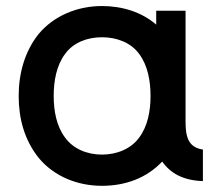

<svg xmlns="http://www.w3.org/2000/svg" viewBox="-20 -598 690 634"><path d="M592.7 -199V-562.5H495.8V-516.7C447.9 -558.3 383.3 -578.1 316.7 -578.1C235.4 -578.1 157.3 -545.8 107.3 -485.4C62.5 -429.2 41.7 -357.3 41.7 -281.2C41.7 -206.3 60.4 -136.5 107.3 -77.1C158.3 -15.6 235.4 15.6 316.7 15.6C394.8 15.6 464.6 -10.4 515.6 -64.6C541.7 -27.1 583.3 -2.1 650 0V-104.2C597.9 -111.5 592.7 -153.1 592.7 -199ZM439.6 -143.8C412.5 -106.3 365.6 -87.5 316.7 -87.5C267.7 -87.5 221.9 -106.3 194.8 -143.8C166.7 -181.2 157.3 -231.3 157.3 -281.2C157.3 -331.2 166.7 -382.3 194.8 -419.8C221.9 -457.3 267.7 -475 316.7 -475C365.6 -475 412.5 -457.3 439.6 -419.8C467.7 -382.3 477.1 -331.2 477.1 -281.2C477.1 -231.3 467.7 -181.2 439.6 -143.8Z"/></svg>

Font: Manrope Semibold
Style: Regular
Weight: 600
Width: 4
Designer: Michael Sharanda
Foundry: Michael Sharanda
Version: Version 2.000;PS 002.000;hotconv 1.0.88;makeotf.lib2.5.64775